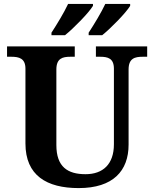

<svg xmlns="http://www.w3.org/2000/svg" viewBox="-20 -951 787 981"><path d="M433 -784V-771H502C547 -807 624 -886 645 -921V-931H518C497 -886 461 -827 433 -784ZM243 -784V-771H312C357 -807 434 -886 455 -921V-931H328C307 -886 271 -827 243 -784ZM382 10C558 10 637 -78 637 -212V-596C637 -653 669 -661 709 -661H732V-714H470V-661H492C531 -661 562 -653 562 -600V-214C562 -112 506 -61 417 -61C326 -61 268 -98 268 -210V-596C268 -653 300 -661 339 -661H362V-714H16V-661H38C77 -661 110 -653 110 -600V-218C110 -54 219 10 382 10Z"/></svg>

Font: Noto Serif Georgian Bold
Style: Regular
Weight: 700
Designer: Monotype Design Team, Akaki Razmadze
Foundry: Google LLC
Version: Version 2.003